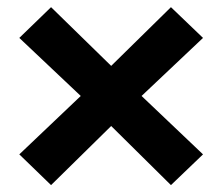

<svg xmlns="http://www.w3.org/2000/svg" viewBox="-20 -665 636 549"><path d="M35.2 -223.6 210.9 -390.6 35.2 -556.6 126 -644.5 297.9 -476.6 468.8 -644.5 560.5 -556.6 384.8 -390.6 560.5 -223.6 468.8 -135.7 297.9 -304.7 126 -135.7Z"/></svg>

Font: Gothic A1 ExtraBold
Style: Regular
Weight: 800
Designer: HanYang I&C Co.,Ltd.
Foundry: HanYang I&C Co.,Ltd.
Version: Version 2.50